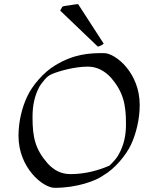

<svg xmlns="http://www.w3.org/2000/svg" viewBox="-20 -902 707 922"><path d="M478 -692.4 355 -882.3C347.7 -881.3 332 -880.4 316.9 -877L294.9 -874C289.1 -873 283.7 -872.1 279.8 -870.1L269 -851.1L449.7 -678.2C461.9 -681.2 469.7 -685.1 478 -692.4ZM479 -647C410.2 -647 337.9 -644 246.1 -588.9C187 -554.2 132.8 -486.8 111.8 -440.9C86.9 -390.1 68.8 -319.8 68.8 -250C68.8 -95.2 187 0 242.2 0C351.1 0 440.9 -34.2 475.1 -59.1C534.2 -92.8 586.9 -160.2 608.9 -207C632.8 -257.8 650.9 -328.1 650.9 -397.9C650.9 -553.2 534.2 -647 479 -647ZM231 -546.9C258.8 -559.1 335.9 -582 400.9 -582C446.8 -582 481.9 -562 513.2 -528.8C570.8 -460.9 585 -403.8 585 -308.1C585 -255.9 577.1 -208 548.8 -158.2C540 -142.1 523.9 -124 505.9 -106.9C457 -85 390.1 -65.9 318.8 -65.9C272.9 -65.9 237.8 -85 208 -118.2C148.9 -186 136.2 -243.2 136.2 -338.9C136.2 -391.1 144 -439.9 170.9 -488.8C185.1 -507.8 203.1 -537.1 231 -546.9Z"/></svg>

Font: Pierce
Style: Roman
Weight: 500
Version: Version 0.2.0